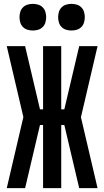

<svg xmlns="http://www.w3.org/2000/svg" viewBox="-20 -974 540 994"><path d="M15 0 101 -368 15 -735H110L187 -408H203V-735H297V-408H313L390 -735H485L399 -367L485 0H390L313 -327H297V0H203V-327H187L110 0ZM350 -816Q336 -816 322.5 -820Q309 -824 299 -834Q289 -844 285 -857.5Q281 -871 281 -885Q281 -899 285 -912.5Q289 -926 299 -936Q309 -946 322.5 -950Q336 -954 350 -954Q364 -954 377.5 -950Q391 -946 401 -936Q411 -926 415 -912.5Q419 -899 419 -885Q419 -871 415 -857.5Q411 -844 401 -834Q391 -824 377.5 -820Q364 -816 350 -816ZM150 -816Q136 -816 122.5 -820Q109 -824 99 -834Q89 -844 85 -857.5Q81 -871 81 -885Q81 -899 85 -912.5Q89 -926 99 -936Q109 -946 122.5 -950Q136 -954 150 -954Q164 -954 177.5 -950Q191 -946 201 -936Q211 -926 215 -912.5Q219 -899 219 -885Q219 -871 215 -857.5Q211 -844 201 -834Q191 -824 177.5 -820Q164 -816 150 -816Z"/></svg>

Font: Iosevka Algr
Style: Bold
Weight: 700
Monospace: yes
Designer: Belleve Invis
Foundry: Belleve Invis
Version: Version 26.0.2; ttfautohint (v1.8.3)